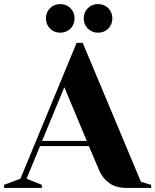

<svg xmlns="http://www.w3.org/2000/svg" viewBox="-40 -920 760 940"><path d="M-20 -15 60 -45 335 -710H365L650 -30L700 -15V0H580Q528 0 495 -23.5Q462 -47 446 -85L395 -205H156L90 -45L165 -15V0H-20ZM166 -230H385L275 -493ZM185 -830Q185 -860 205 -880Q225 -900 255 -900Q285 -900 305 -880Q325 -860 325 -830Q325 -800 305 -780Q285 -760 255 -760Q225 -760 205 -780Q185 -800 185 -830ZM370 -830Q370 -860 390 -880Q410 -900 440 -900Q470 -900 490 -880Q510 -860 510 -830Q510 -800 490 -780Q470 -760 440 -760Q410 -760 390 -780Q370 -800 370 -830Z"/></svg>

Font: Yeseva One
Style: Regular
Weight: 400
Designer: Jovanny Lemonad
Foundry: Jovanny Lemonad
Version: Version 2.000